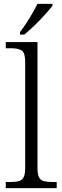

<svg xmlns="http://www.w3.org/2000/svg" viewBox="-20 -979 325 999"><path d="M10 0V-32H31Q60 -32 77.5 -36.5Q95 -41 103 -56.5Q111 -72 111 -105V-655Q111 -705 92.5 -716.5Q74 -728 36 -728H10V-760H175V-105Q175 -72 183 -56.5Q191 -41 208.5 -36.5Q226 -32 254 -32H275V0ZM84 -812Q99 -831 116 -857Q133 -883 148.5 -910Q164 -937 175 -959H253V-949Q240 -932 214 -903Q188 -874 158.5 -845.5Q129 -817 106 -799H84Z"/></svg>

Font: Noto Serif Malayalam Light
Style: Regular
Weight: 300
Designer: Indian type Foundry, Jelle Bosma, Monotype Design Team
Foundry: Monotype Imaging Inc.
Version: Version 2.104; ttfautohint (v1.8.4.7-5d5b)